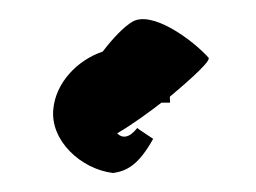

<svg xmlns="http://www.w3.org/2000/svg" viewBox="-38 -747 655 491"><g transform="rotate(5 289.5 -501.5)"><path d="M102 -451C101 -371 185 -305 268 -302C305 -310 333 -331 363 -398C363 -398 322 -420 320 -422C302 -394 284 -392 270 -404C310 -432 351 -469 376 -492C392 -493 398 -494 398 -494C397 -499 397 -504 396 -509C397 -509 397 -510 397 -510C408 -521 496 -608 486 -617C440 -660 330 -726 283 -691C264 -677 239 -647 215 -609C151 -581 102 -518 102 -451Z"/></g></svg>

Font: Ampere
Style: SCCnd
Weight: 400
Version: Version 1